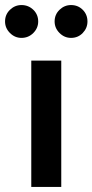

<svg xmlns="http://www.w3.org/2000/svg" viewBox="-35 -740 366 760"><path d="M50 -590Q23.8 -590 4.4 -609.4Q-15 -628.8 -15 -655Q-15 -682.5 4.4 -701.2Q23.8 -720 50 -720Q77.5 -720 96.9 -701.2Q116.2 -682.5 116.2 -655Q116.2 -628.8 96.9 -609.4Q77.5 -590 50 -590ZM246.2 -590Q220 -590 200.6 -609.4Q181.2 -628.8 181.2 -655Q181.2 -682.5 200.6 -701.2Q220 -720 246.2 -720Q273.8 -720 292.5 -701.2Q311.2 -682.5 311.2 -655Q311.2 -628.8 292.5 -609.4Q273.8 -590 246.2 -590ZM88.8 0V-500H207.5V0Z"/></svg>

Font: Now Medium
Style: Regular
Weight: 500
Designer: Alfredo Marco Pradil
Foundry: Alfredo Marco Pradil
Version: Version 1.002;PS 001.002;hotconv 1.0.88;makeotf.lib2.5.64775